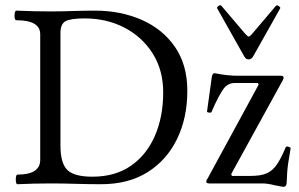

<svg xmlns="http://www.w3.org/2000/svg" viewBox="-20 -707 1151 740"><path d="M47 3Q43 3 41.5 -6Q40 -15 41.5 -24.5Q43 -34 47 -34Q135 -34 135 -91V-575Q135 -629 43 -629Q38 -629 36.5 -638.5Q35 -648 37 -657Q39 -666 43 -666Q109 -663 174 -663Q218 -663 260.5 -664.5Q303 -666 346 -666Q445 -666 526 -630.5Q607 -595 654.5 -526Q702 -457 702 -357Q702 -253 662.5 -171.5Q623 -90 549 -43.5Q475 3 370 3Q321 3 272 1.5Q223 0 174 0Q112 0 47 3ZM336 -26Q424 -26 484.5 -68Q545 -110 577 -183.5Q609 -257 609 -351Q609 -436 569 -500Q529 -564 460.5 -600Q392 -636 306 -636Q251 -636 232 -625Q213 -614 213 -580V-146Q213 -78 239.5 -52Q266 -26 336 -26ZM1072 13Q1068 13 1039 7Q1011 0 992 0H787Q775 0 775 -7Q775 -12 779 -17L977 -381L974 -387H884Q858 -387 841 -364Q833 -353 821 -330.5Q809 -308 795 -275Q794 -272 785.5 -273Q777 -274 778 -278L796 -408Q798 -425 807 -425Q831 -420 854 -417.5Q877 -415 895 -415H1062Q1073 -415 1073 -408Q1073 -404 1070 -398L871 -36L874 -29H947Q985 -29 1008 -39Q1031 -49 1047.5 -73.5Q1064 -98 1081 -139Q1083 -144 1092 -141.5Q1101 -139 1100 -134Q1089 -74 1087 -44Q1085 -14 1085 -5Q1085 13 1072 13ZM938 -478Q927 -478 920 -492L817 -675Q815 -679 822 -684Q829 -689 833 -685L924 -578Q935 -566 938 -566Q943 -566 953 -578L1043 -684Q1047 -689 1054.5 -683.5Q1062 -678 1060 -675L957 -492Q950 -478 938 -478Z"/></svg>

Font: Junicode
Style: Regular
Weight: 400
Designer: Peter S. Baker
Version: Version 2.100; ttfautohint (v1.8.4)